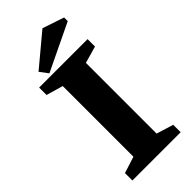

<svg xmlns="http://www.w3.org/2000/svg" viewBox="-254 -848 897 897"><g transform="rotate(-45 194.0 -400.0)"><path d="M35 0V-49L117 -75V-542L34 -566V-615H354V-566L270 -542V-75L354 -49V0ZM115 -628 84 -669 241 -800 348 -764V-740Z"/></g></svg>

Font: Manuale ExtraBold
Style: Regular
Weight: 800
Version: Version 1.002